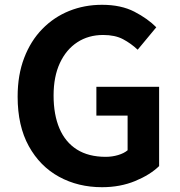

<svg xmlns="http://www.w3.org/2000/svg" viewBox="-20 -774 757 808"><path d="M409.3 13.8Q308.8 13.8 228.5 -30.1Q148.1 -74 101.2 -159Q54.2 -244 54.2 -367.3Q54.2 -458.8 81.8 -530.5Q109.3 -602.3 158 -652Q206.6 -701.8 270.8 -727.8Q335.1 -753.8 409.4 -753.8Q489.4 -753.8 545.7 -724.7Q601.9 -695.5 637.7 -659.2L559.4 -564.8Q531.4 -591.1 497.8 -609Q464.2 -626.8 414.1 -626.8Q352.3 -626.8 305.4 -596.2Q258.5 -565.6 232 -508.7Q205.5 -451.8 205.5 -372Q205.5 -291.4 230.2 -233.5Q254.9 -175.6 303.7 -144.8Q352.5 -114 424.8 -114Q451.9 -114 476.8 -121.4Q501.7 -128.7 517 -141.6V-287.6H385.6V-408.7H649.6V-75Q611.7 -38.2 548.8 -12.2Q485.8 13.8 409.3 13.8Z"/></svg>

Font: Noto Sans TC Thin
Style: Regular
Weight: 100
Designer: Ryoko NISHIZUKA 西塚涼子 (kana, bopomofo & ideographs); Paul D. Hunt (Latin, Greek & Cyrillic); Sandoll Communications 산돌커뮤니
Foundry: Adobe
Version: Version 2.004-H2;hotconv 1.0.118;makeotfexe 2.5.65603